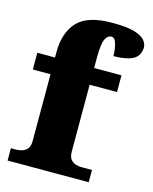

<svg xmlns="http://www.w3.org/2000/svg" viewBox="-115 -845 735 921"><g transform="rotate(15 252.0 -384.0)"><path d="M415.5 -61V0H12.7V-61H41.5Q48.8 -61 65.4 -64.9Q81.1 -68.8 92.8 -81.5Q104.5 -94.2 104.5 -121.1V-453.1H16.6V-536.1H104.5V-563Q104.5 -659.2 154.5 -713.6Q204.6 -768.1 327.6 -768.1Q401.9 -768.1 439.9 -756.3Q477.5 -744.1 490.7 -727.1Q503.9 -710 503.9 -692.9Q503.9 -673.3 494.1 -655.3Q481.9 -634.3 450.4 -624.8Q418.9 -615.2 373.5 -615.2Q373.5 -629.4 370.8 -650.1Q368.2 -670.9 361.1 -687Q354 -703.1 340.8 -703.1Q321.8 -703.1 310.5 -679.7Q298.8 -655.8 298.8 -587.9V-536.1H434.6V-453.1H298.8V-121.1Q298.8 -94.2 310.1 -81.5Q321.3 -68.8 335.4 -64.9Q349.6 -61 361.8 -61Z"/></g></svg>

Font: Koh Santepheap Black
Style: Regular
Weight: 900
Designer: Danh Hong
Version: Version 2.002; ttfautohint (v1.8.3)